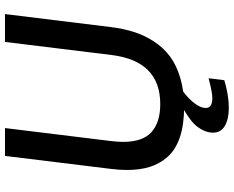

<svg xmlns="http://www.w3.org/2000/svg" viewBox="-104 -647 942 774"><g transform="rotate(-90 367.0 -260.0)"><path d="M350.6 -9.3 409.7 -8.3Q371.6 13.2 345.2 43.7Q318.8 74.2 318.8 99.1Q318.8 125 358.9 125Q381.3 125 438.5 109.9L430.7 173.3Q370.1 191.4 319.8 191.4Q274.4 191.4 246.8 175.5Q219.2 159.7 219.2 127.9Q219.2 107.4 229 87.6Q238.8 67.9 252 54.2Q265.1 40.5 285.4 26.9Q305.7 13.2 319.1 6.1Q332.5 -1 350.6 -9.3ZM322.3 11.2Q251.5 11.2 200.9 -5.9Q150.4 -22.9 122.1 -54.9Q93.8 -86.9 81.3 -127Q68.8 -167 68.8 -218.3Q68.8 -251 73.2 -284.7L125.5 -710.9H237.8L185.1 -281.2Q182.1 -255.9 182.1 -234.4Q182.1 -155.8 221.4 -120.4Q260.7 -85 334.5 -85Q507.8 -85 532.2 -280.8L585 -710.9H697.3L645 -285.2Q638.7 -233.9 625.2 -191.4Q611.8 -148.9 586.7 -110.4Q561.5 -71.8 526.4 -45.7Q491.2 -19.5 439.5 -4.2Q387.7 11.2 322.3 11.2Z"/></g></svg>

Font: Muli
Style: Semi-BoldItalic
Weight: 600
Italic angle: -7°
Designer: Vernon Adams
Foundry: newtypography
Version: Version 2.0; ttfautohint (v1.00rc1.2-2d82) -l 8 -r 50 -G 200